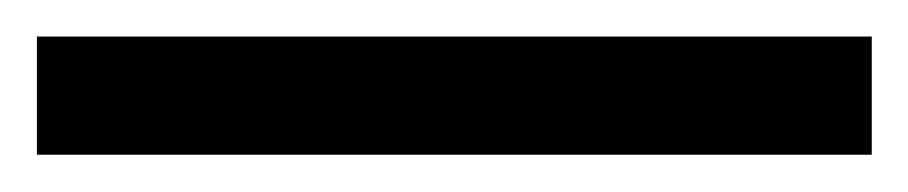

<svg xmlns="http://www.w3.org/2000/svg" viewBox="-22 70 492 104"><path d="M450.2 153.8H-2V89.8H450.2Z"/></svg>

Font: f0_46825 
Style: Regular
Weight: 400
Foundry: Ascender Corporation
Version: Version 1.10